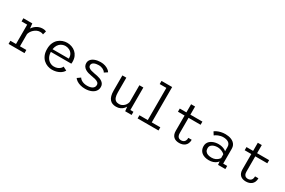

<svg xmlns="http://www.w3.org/2000/svg" viewBox="120 -1989 4809 3240"><g transform="rotate(30 2525.0 -369.0)"><path d="M128 0V-61.5H237.5V-438.5H128V-500H302L314.5 -374.5V-61.5H438.5V0ZM313 -291.5 277.5 -303.5Q278.5 -335.5 290.8 -366Q303 -396.5 323.5 -423Q344 -449.5 371.2 -469.2Q398.5 -489 430.8 -500.5Q463 -512 497.5 -512Q529.5 -512 546.5 -506.5Q563.5 -501 569.5 -497.5L550.5 -429.5Q545.5 -433.5 529.5 -438.2Q513.5 -443 487.5 -443Q457 -443 428 -429.8Q399 -416.5 374.8 -394.8Q350.5 -373 334.2 -346Q318 -319 313 -291.5Z M976 11Q933 11 890 -4.2Q847 -19.5 811.5 -51.2Q776 -83 754.5 -132.5Q733 -182 733 -251Q733 -320 754.8 -369.5Q776.5 -419 812.2 -450.5Q848 -482 891.2 -497Q934.5 -512 978 -512Q1023.5 -512 1066 -497.2Q1108.5 -482.5 1142 -453.2Q1175.5 -424 1195 -380.2Q1214.5 -336.5 1214.5 -278.5Q1214.5 -270 1213.8 -259Q1213 -248 1211.5 -240.5H794V-293.5H1132Q1132 -297 1132 -298.2Q1132 -299.5 1132 -303Q1132 -350 1110.5 -383Q1089 -416 1053.8 -433.2Q1018.5 -450.5 978.5 -450.5Q950 -450.5 920.8 -439.5Q891.5 -428.5 867 -404.8Q842.5 -381 827.8 -343Q813 -305 813 -251.5Q813 -184.5 837.2 -140Q861.5 -95.5 899.8 -73.2Q938 -51 979.5 -51Q1019.5 -51 1049.5 -63.5Q1079.5 -76 1098.5 -95Q1117.5 -114 1124 -133L1196 -96.5Q1186 -76.5 1166.5 -57.2Q1147 -38 1119 -22.8Q1091 -7.5 1055 1.8Q1019 11 976 11Z M1623 11Q1571.5 11 1529 -1Q1486.5 -13 1456.2 -33Q1426 -53 1410.5 -76.5L1473.5 -121Q1481 -106.5 1495 -94Q1509 -81.5 1528.8 -71.8Q1548.5 -62 1573 -56.5Q1597.5 -51 1626.5 -51Q1654.5 -51 1679.8 -56.2Q1705 -61.5 1724.2 -72.5Q1743.5 -83.5 1754.5 -101.2Q1765.5 -119 1765.5 -144Q1765.5 -174 1742.8 -191.2Q1720 -208.5 1683.5 -218Q1647 -227.5 1605 -233.5Q1573 -238.5 1541.2 -248Q1509.5 -257.5 1483 -274Q1456.5 -290.5 1440.5 -315.8Q1424.5 -341 1424.5 -377Q1424.5 -405.5 1436.8 -427.8Q1449 -450 1469.5 -466Q1490 -482 1516.8 -492.2Q1543.5 -502.5 1572.8 -507.2Q1602 -512 1630.5 -512Q1679.5 -512 1718.5 -498.8Q1757.5 -485.5 1784 -465.5Q1810.5 -445.5 1822 -424.5L1761 -384.5Q1754 -399 1741 -410.8Q1728 -422.5 1710.2 -431.5Q1692.5 -440.5 1671.5 -445.5Q1650.5 -450.5 1627 -450.5Q1608.5 -450.5 1586 -447.2Q1563.5 -444 1543.8 -436Q1524 -428 1511 -413.5Q1498 -399 1498 -376.5Q1498 -349.5 1516.8 -333.2Q1535.5 -317 1567 -307.5Q1598.5 -298 1637 -291.5Q1662 -287.5 1690.2 -281.8Q1718.5 -276 1745 -266Q1771.5 -256 1793 -240.5Q1814.5 -225 1827.5 -202.5Q1840.5 -180 1840.5 -147.5Q1840.5 -114.5 1828.2 -88.8Q1816 -63 1795 -44.2Q1774 -25.5 1746.2 -13.2Q1718.5 -1 1687 5Q1655.5 11 1623 11Z M2225.5 11.5Q2186.5 11.5 2155 -0.5Q2123.5 -12.5 2101.8 -38.5Q2080 -64.5 2068.5 -105.5Q2057 -146.5 2057 -204.5V-500H2134V-216Q2134 -158 2146.2 -122Q2158.5 -86 2183.8 -69.2Q2209 -52.5 2248 -52.5Q2275.5 -52.5 2300.8 -63.8Q2326 -75 2345.8 -95Q2365.5 -115 2377.5 -141.2Q2389.5 -167.5 2391 -198L2417.5 -192Q2417.5 -153 2405 -116.8Q2392.5 -80.5 2368.2 -51.5Q2344 -22.5 2308.2 -5.5Q2272.5 11.5 2225.5 11.5ZM2400.5 0 2388.5 -101.5V-500H2465.5V-40.5L2447.5 -61.5H2525.5V0Z M2642.5 0V-61.5H2805V-688.5H2675.5V-750H2882.5V-61.5H3049.5V0Z M3304.5 -139.5V-658.5H3382V-142Q3382 -106.5 3392.5 -85.5Q3403 -64.5 3421 -55.2Q3439 -46 3461.5 -46Q3484.5 -46 3504.2 -55.2Q3524 -64.5 3536 -85.8Q3548 -107 3548 -144H3613.5Q3613.5 -102 3600.2 -72.8Q3587 -43.5 3564.8 -25.5Q3542.5 -7.5 3514 1Q3485.5 9.5 3454 9.5Q3421.5 9.5 3394.5 1.2Q3367.5 -7 3347.2 -25Q3327 -43 3315.8 -71.5Q3304.5 -100 3304.5 -139.5ZM3175.5 -438.5V-500H3616.5V-438.5Z M4033.5 11Q3990.5 11 3954.8 0.2Q3919 -10.5 3893.2 -31.2Q3867.5 -52 3853.5 -82.2Q3839.5 -112.5 3839.5 -151.5Q3839.5 -184 3851 -209.5Q3862.5 -235 3883 -253.5Q3903.5 -272 3929.8 -284.2Q3956 -296.5 3985.2 -302.2Q4014.5 -308 4044 -308Q4081.5 -308 4112.8 -300Q4144 -292 4166 -280Q4188 -268 4197.5 -256.5V-339Q4197.5 -370.5 4185.5 -391.8Q4173.5 -413 4153.2 -425.5Q4133 -438 4107.8 -443.5Q4082.5 -449 4055.5 -449Q4030 -449 4006 -443.5Q3982 -438 3961.2 -429.8Q3940.5 -421.5 3924.2 -411.8Q3908 -402 3897.5 -393L3860.5 -451.5Q3878 -466 3907.8 -479.8Q3937.5 -493.5 3976.8 -502.8Q4016 -512 4062 -512Q4091 -512 4121.2 -507Q4151.5 -502 4178.8 -490.5Q4206 -479 4227.8 -460Q4249.5 -441 4262 -413.8Q4274.5 -386.5 4274.5 -349.5V-61.5H4352V0H4210L4203.5 -65Q4194 -48.5 4171.5 -31Q4149 -13.5 4114.2 -1.2Q4079.5 11 4033.5 11ZM4050.5 -50Q4092.5 -50 4122.2 -63Q4152 -76 4170.5 -93.5Q4189 -111 4197.5 -125V-197Q4187.5 -211 4165 -224Q4142.5 -237 4113.5 -245.8Q4084.5 -254.5 4055.5 -254.5Q4020.5 -254.5 3988.5 -244.2Q3956.5 -234 3936 -212Q3915.5 -190 3915.5 -154.5Q3915.5 -119 3932.2 -95.8Q3949 -72.5 3979.2 -61.2Q4009.5 -50 4050.5 -50Z M4604.5 -139.5V-658.5H4682V-142Q4682 -106.5 4692.5 -85.5Q4703 -64.5 4721 -55.2Q4739 -46 4761.5 -46Q4784.5 -46 4804.2 -55.2Q4824 -64.5 4836 -85.8Q4848 -107 4848 -144H4913.5Q4913.5 -102 4900.2 -72.8Q4887 -43.5 4864.8 -25.5Q4842.5 -7.5 4814 1Q4785.5 9.5 4754 9.5Q4721.5 9.5 4694.5 1.2Q4667.5 -7 4647.2 -25Q4627 -43 4615.8 -71.5Q4604.5 -100 4604.5 -139.5ZM4475.5 -438.5V-500H4916.5V-438.5Z"/></g></svg>

Font: Trispace Thin Light
Style: Regular
Weight: 300
Version: Version 1.210